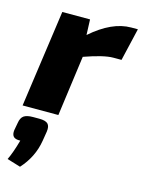

<svg xmlns="http://www.w3.org/2000/svg" viewBox="-121 -582 706 949"><g transform="rotate(15 232.0 -107.5)"><path d="M464 -511 425 -344H383Q335 -344 236 -309L194 0H11L81 -497H223L226 -418Q332 -511 430 -511ZM76 42H108Q140 42 152 54Q164 66 160 94L152 143Q138 229 77 296L8 275Q27 236 45 171Q19 172 9.5 161Q0 150 3 128L10 90Q14 63 29 52.5Q44 42 76 42Z"/></g></svg>

Font: Ezarion Extra Bold
Style: Italic
Weight: 800
Italic angle: -8°
Designer: Natanael Gama
Version: Version 1.001;PS 001.001;hotconv 1.0.70;makeotf.lib2.5.58329